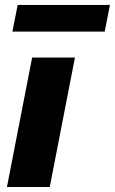

<svg xmlns="http://www.w3.org/2000/svg" viewBox="-20 -746 459 766"><path d="M7.7 0 108.2 -516.4H279L178.5 0ZM29.5 -620 50.5 -726.3H418.6L397.7 -620Z"/></svg>

Font: REM Medium
Style: Italic
Weight: 500
Italic angle: -11°
Designer: Octavio Pardo
Foundry: Ashler Design
Version: Version 1.005;gftools[0.9.28]